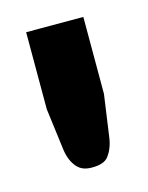

<svg xmlns="http://www.w3.org/2000/svg" viewBox="-56 -763 267 347"><g transform="rotate(-15 77.0 -589.5)"><path d="M131 -723H24V-579L34 -501C36 -486 41 -475 48 -467C55 -459 64 -456 76 -456C90 -456 101 -459 107 -467C113 -475 118 -486 120 -501L131 -579Z"/></g></svg>

Font: SVN-Aleo
Style: Bold
Weight: 700
Designer: Alessio Laiso
Version: Version 1.2.2